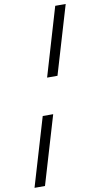

<svg xmlns="http://www.w3.org/2000/svg" viewBox="-146 -800 571 1093"><g transform="rotate(-10 139.0 -254.0)"><path d="M200.5 -359.5H140.5L257 -754H317.5ZM-39 246 78 -148.5H138.5L21.5 246Z"/></g></svg>

Font: Newsreader 11pt
Style: Italic
Weight: 400
Italic angle: -17°
Version: Version 1.003